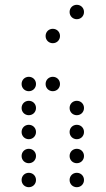

<svg xmlns="http://www.w3.org/2000/svg" viewBox="-20 -800 440 800"><path d="M300 -720C317 -720 330 -733 330 -750C330 -767 317 -780 300 -780C283 -780 270 -767 270 -750C270 -733 283 -720 300 -720ZM200 -620C217 -620 230 -633 230 -650C230 -667 217 -680 200 -680C183 -680 170 -667 170 -650C170 -633 183 -620 200 -620ZM100 -420C117 -420 130 -433 130 -450C130 -467 117 -480 100 -480C83 -480 70 -467 70 -450C70 -433 83 -420 100 -420ZM200 -420C217 -420 230 -433 230 -450C230 -467 217 -480 200 -480C183 -480 170 -467 170 -450C170 -433 183 -420 200 -420ZM100 -320C117 -320 130 -333 130 -350C130 -367 117 -380 100 -380C83 -380 70 -367 70 -350C70 -333 83 -320 100 -320ZM300 -320C317 -320 330 -333 330 -350C330 -367 317 -380 300 -380C283 -380 270 -367 270 -350C270 -333 283 -320 300 -320ZM100 -220C117 -220 130 -233 130 -250C130 -267 117 -280 100 -280C83 -280 70 -267 70 -250C70 -233 83 -220 100 -220ZM300 -220C317 -220 330 -233 330 -250C330 -267 317 -280 300 -280C283 -280 270 -267 270 -250C270 -233 283 -220 300 -220ZM100 -120C117 -120 130 -133 130 -150C130 -167 117 -180 100 -180C83 -180 70 -167 70 -150C70 -133 83 -120 100 -120ZM300 -120C317 -120 330 -133 330 -150C330 -167 317 -180 300 -180C283 -180 270 -167 270 -150C270 -133 283 -120 300 -120ZM100 -20C117 -20 130 -33 130 -50C130 -67 117 -80 100 -80C83 -80 70 -67 70 -50C70 -33 83 -20 100 -20ZM300 -20C317 -20 330 -33 330 -50C330 -67 317 -80 300 -80C283 -80 270 -67 270 -50C270 -33 283 -20 300 -20Z"/></svg>

Font: TINY 5x3 60
Style: Regular
Weight: 150
Designer: Jack Halten Fahnestock
Foundry: Velvetyne Type Foundry
Version: Version 1.002;hotconv 1.0.109;makeotfexe 2.5.65596